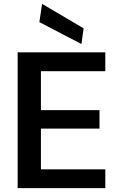

<svg xmlns="http://www.w3.org/2000/svg" viewBox="-20 -970 618 990"><path d="M71 0V-700H523V-603H191V-402H493V-307H191V-97H523V0ZM400 -743 183 -856 197 -950 411 -824Z"/></svg>

Font: AWOL-DM SemiBold
Style: Regular
Weight: 600
Designer: Colophon Foundry, Jonny Pinhorn, Mikhail Sharanda
Foundry: Colophon Foundry
Version: Version 1.000;Glyphs 3.2.3 (3260)